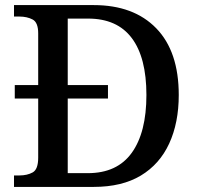

<svg xmlns="http://www.w3.org/2000/svg" viewBox="-20 -734 778 754"><path d="M35 0V-45H56Q87 -45 108.5 -57Q130 -69 130 -115V-347H38V-400H130V-603Q130 -646 108 -657.5Q86 -669 56 -669H35V-714H348Q505 -714 593.5 -623Q682 -532 682 -361Q682 -252 644.5 -170.5Q607 -89 533 -44.5Q459 0 348 0ZM325 -54Q440 -54 497.5 -134Q555 -214 555 -361Q555 -508 497.5 -584.5Q440 -661 326 -661H246V-400H404V-347H246V-54Z"/></svg>

Font: Noto Serif Hentaigana Medium
Style: Regular
Weight: 500
Designer: Kazuhiro Yamada
Foundry: nipponia
Version: Version 1.000; ttfautohint (v1.8.4.7-5d5b)